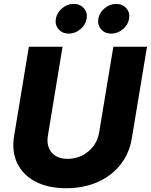

<svg xmlns="http://www.w3.org/2000/svg" viewBox="-20 -971 786 1000"><path d="M324.7 9.3Q230.5 9.3 164.8 -25.1Q99.1 -59.6 69.6 -121.3Q40 -183.1 53.7 -264.6L130.4 -727.5H305.7L230 -267.6Q220.2 -210.9 248.5 -177.2Q276.9 -143.6 332 -143.6Q374 -143.6 408.9 -161.6Q443.8 -179.7 466.8 -210.4Q489.7 -241.2 496.1 -279.3L570.3 -727.5H745.6L667 -252.9Q653.8 -171.4 606.7 -112.5Q559.6 -53.7 487.1 -22.2Q414.6 9.3 324.7 9.3ZM337.9 -795.9Q305.2 -795.9 285.4 -818.6Q265.6 -841.3 271 -873.5Q276.4 -905.3 303.5 -928Q330.6 -950.7 363.8 -950.7Q397 -950.7 416.7 -928Q436.5 -905.3 431.2 -873.5Q425.8 -841.3 398.4 -818.6Q371.1 -795.9 337.9 -795.9ZM559.6 -795.9Q526.4 -795.9 506.6 -818.6Q486.8 -841.3 492.2 -873.5Q497.6 -905.3 524.7 -928Q551.8 -950.7 585 -950.7Q618.2 -950.7 637.9 -928Q657.7 -905.3 652.3 -873.5Q647 -841.3 619.6 -818.6Q592.3 -795.9 559.6 -795.9Z"/></svg>

Font: Inter Extra Bold
Style: Italic
Weight: 800
Italic angle: -9.39999°
Designer: Rasmus Andersson
Foundry: rsms
Version: Version 4.000;git-3c8e0fc